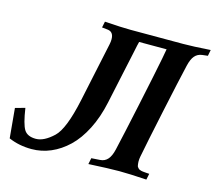

<svg xmlns="http://www.w3.org/2000/svg" viewBox="-104 -863 1117 995"><g transform="rotate(15 454.0 -366.0)"><path d="M686.5 -678.2H539.1Q534.7 -662.6 526.9 -623.5Q517.1 -576.2 495.8 -478.8Q474.6 -381.3 464.8 -334Q447.3 -251.5 414.3 -186.5Q381.3 -121.6 338.6 -80.8Q295.9 -40 246.3 -18.8Q196.8 2.4 143.6 2.4Q76.7 2.4 20.5 -22Q6.8 -169.4 5.9 -181.2L58.1 -195.8Q70.8 -110.8 88.4 -82.8Q106 -54.7 151.4 -54.7Q194.8 -54.7 245.1 -102.1Q292 -146 326.7 -308.1Q337.9 -361.3 360.6 -468Q383.3 -574.7 394.5 -627.4Q397.5 -641.1 397.5 -654.3Q397.5 -693.8 365.7 -697.8L334 -701.2L340.8 -733.9Q434.1 -727.5 480 -727.5H762.7Q813 -727.5 908.2 -733.9L901.9 -701.2L872.6 -697.8Q847.7 -694.8 832.5 -677Q817.4 -659.2 809.1 -623Q789.6 -540 751.5 -361.1Q713.4 -182.1 698.7 -105Q696.3 -93.3 696.3 -78.1Q696.3 -71.3 697.3 -65.7Q698.2 -60.1 699 -55.9Q699.7 -51.8 703.1 -48.3Q706.5 -44.9 708 -42.7Q709.5 -40.5 714.8 -38.8Q720.2 -37.1 722.2 -36.1Q724.1 -35.2 731.9 -34.4Q739.7 -33.7 741.9 -33.4Q744.1 -33.2 753.9 -32.5Q763.7 -31.7 766.6 -31.7L759.8 1Q665 -4.9 613.3 -4.9Q559.1 -4.9 448.7 1L455.6 -32.2L501.5 -35.2Q526.9 -36.6 542.7 -54.7Q558.6 -72.8 566.9 -109.4Q585.4 -189 623.5 -367.9Q661.6 -546.9 677.2 -627.4Q679.2 -638.7 682.1 -654.8Q685.1 -670.9 686.5 -678.2Z"/></g></svg>

Font: Flanker
Style: Bold Italic
Weight: 700
Italic angle: -12°
Designer: Flanker
Version: Version 2.000